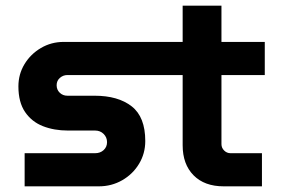

<svg xmlns="http://www.w3.org/2000/svg" viewBox="-20 -658 995 678"><path d="M67 0V-117H316Q334 -117 346 -128Q358 -139 358 -156Q358 -173 346 -185Q334 -197 316 -197H220Q171 -197 131.5 -212.5Q92 -228 68.5 -262.5Q45 -297 45 -353Q45 -396 66.5 -431.5Q88 -467 124.5 -488.5Q161 -510 205 -510H625V-638H762V-510H915V-393H762V-149Q762 -136 771.5 -126.5Q781 -117 794 -117H905V0H770Q702 0 663.5 -39Q625 -78 625 -145V-393H218Q203 -393 191.5 -383Q180 -373 180 -357Q180 -341 191 -330.5Q202 -320 218 -320H314Q397 -320 445 -282.5Q493 -245 493 -160Q493 -116 471 -79.5Q449 -43 411.5 -21.5Q374 0 329 0Z"/></svg>

Font: MuseoModerno SemiBold
Style: Regular
Weight: 600
Designer: Pablo Cosgaya, Héctor Gatti, Marcela Romero, and the Authors of The MuseoModerno Project.
Foundry: Omnibus-Type Team
Version: Version 1.001